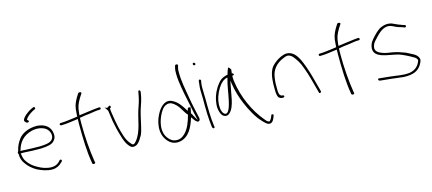

<svg xmlns="http://www.w3.org/2000/svg" viewBox="-61 -1344 4719 2098"><g transform="rotate(-15 2298.0 -295.0)"><path d="M46 -253C46 -248 50 -245 52 -241V-239C52 -194 63 -162 84 -133C112 -91 151 -55 201 -27C249 -5 301 18 366 18C410 18 447 -2 469 -24L487 -41C489 -43 490 -45 490 -49C490 -57 486 -63 478 -63C474 -63 471 -62 467 -59L451 -42C432 -23 403 -8 366 -8C308 -8 258 -28 219 -50C168 -76 132 -108 106 -147C86 -175 82 -202 76 -241H82C99 -242 117 -241 136 -240C179 -236 243 -235 301 -235C377 -238 431 -247 457 -279C474 -300 483 -314 481 -352C476 -433 418 -478 331 -486C230 -490 155 -450 118 -405C90 -369 67 -327 56 -275V-274H54V-267C49 -262 46 -260 46 -253ZM80 -267 82 -273C104 -357 156 -425 260 -450C330 -466 394 -446 423 -419C444 -400 466 -357 452 -318C434 -270 374 -264 299 -261C246 -261 182 -263 140 -265H138C119 -267 103 -268 86 -267ZM215 -558 224 -550C227 -548 229 -547 234 -547C244 -547 253 -551 253 -559C253 -568 243 -570 238 -577V-580C239 -586 247 -594 253 -602V-601V-602C266 -620 311 -650 333 -660L350 -668C366 -678 351 -700 333 -691L315 -682H314C289 -672 240 -635 224 -616C206 -595 194 -576 215 -558ZM224 -550V-551ZM331 -486Z M569 -436C569 -429 576 -423 582 -423H590C645 -423 706 -434 775 -443V-437C774 -420 774 -402 774 -383C774 -235 778 -69 801 56L802 66C807 83 839 80 836 63L833 53C812 -74 800 -236 800 -383C800 -404 800 -426 801 -446V-449C838 -457 880 -462 920 -466C952 -471 996 -479 1025 -479H1034C1042 -479 1047 -484 1047 -491C1047 -500 1042 -505 1034 -505H1025C1019 -505 1006 -504 985 -501H984C937 -497 866 -484 804 -477V-483C804 -490 805 -497 806 -503C812 -575 826 -604 859 -661L886 -703C895 -719 861 -727 852 -713L825 -670C793 -612 782 -581 778 -504V-503C777 -494 777 -485 776 -474V-470C764 -468 749 -466 736 -464C683 -458 632 -449 589 -449H582C575 -449 569 -442 569 -436Z M1120 -444C1126 -408 1131 -365 1137 -323C1147 -267 1163 -199 1180 -146C1193 -100 1208 -56 1234 -25C1252 -2 1272 18 1312 3C1343 -8 1367 -45 1384 -77H1385C1397 -95 1404 -114 1410 -135C1430 -206 1444 -290 1465 -362C1484 -417 1507 -480 1514 -539L1516 -553C1518 -568 1503 -578 1495 -568C1493 -566 1492 -562 1491 -557L1489 -544C1487 -535 1484 -522 1481 -504C1473 -461 1456 -413 1441 -370C1406 -264 1397 -129 1323 -42C1315 -33 1304 -18 1286 -18H1284L1283 -20C1278 -23 1269 -30 1263 -39C1216 -90 1198 -172 1180 -242C1168 -295 1159 -348 1152 -398C1148 -422 1145 -439 1145 -457V-463C1150 -468 1159 -472 1159 -476C1159 -485 1153 -494 1146 -494C1142 -494 1140 -493 1138 -490H1137C1124 -479 1116 -470 1090 -490Z M1608 -134C1601 -64 1620 -11 1651 28C1678 62 1723 97 1796 83C1899 60 1942 -38 1972 -129L1976 -140L1984 -129C1998 -107 2021 -73 2042 -75C2057 -77 2065 -93 2060 -114C2043 -190 2024 -272 2010 -358C1995 -447 1974 -546 1974 -644C1973 -667 1974 -685 1978 -699L1985 -722C1988 -732 1982 -738 1973 -740C1964 -742 1953 -738 1952 -727L1946 -705C1942 -688 1940 -668 1941 -643C1941 -620 1942 -593 1946 -561C1959 -461 1981 -353 2002 -260L2007 -235C2015 -197 2022 -160 2031 -126L2039 -93L2022 -121C2017 -129 2012 -137 2007 -146L2006 -147C2000 -160 1996 -172 1986 -182L2000 -250C1998 -249 1995 -247 1995 -246C1992 -249 1989 -250 1985 -251C1969 -253 1967 -245 1963 -231L1959 -217L1951 -230C1920 -280 1885 -334 1830 -362C1753 -406 1692 -339 1662 -290C1636 -247 1614 -195 1608 -134ZM1638 -53C1624 -107 1636 -166 1652 -210C1668 -254 1693 -302 1724 -329C1747 -346 1779 -358 1813 -341C1844 -325 1877 -289 1893 -261L1921 -215C1930 -202 1940 -187 1950 -177V-175C1932 -106 1903 -27 1856 18V19C1822 50 1783 73 1721 52C1684 35 1649 -8 1638 -53ZM1724 -328V-329ZM2000 -250C2002 -251 2003 -252 2003 -252V-253C2003 -255 2002 -258 2002 -260Z M2144 -695C2144 -687 2152 -680 2160 -680C2168 -680 2172 -685 2172 -693C2172 -701 2164 -709 2156 -709C2148 -709 2144 -704 2144 -695ZM2152 -373C2152 -350 2154 -326 2154 -299C2154 -272 2153 -246 2154 -216L2156 -126C2157 -86 2164 -12 2168 19L2172 30C2177 45 2200 42 2196 24L2194 14C2181 -77 2180 -197 2180 -299C2180 -325 2178 -350 2178 -374C2176 -412 2177 -450 2182 -481L2186 -500C2187 -503 2184 -507 2182 -510C2173 -521 2163 -512 2160 -504L2158 -484C2153 -452 2150 -413 2152 -373ZM2178 -371Z M2279 -175C2281 -135 2293 -95 2311 -75C2333 -53 2366 -48 2391 -73C2424 -101 2443 -156 2455 -211C2467 -266 2475 -325 2487 -380L2495 -416L2500 -379C2512 -297 2536 -219 2568 -143C2603 -60 2656 39 2712 96C2738 125 2757 141 2773 147C2813 160 2832 126 2845 94L2853 72C2859 58 2833 53 2830 61V62L2821 84C2816 97 2809 108 2802 116C2796 125 2788 126 2781 122C2768 118 2754 103 2738 81C2640 -36 2554 -218 2531 -402C2528 -421 2528 -438 2528 -453V-462C2538 -464 2548 -465 2548 -471V-472C2549 -481 2544 -486 2530 -489C2531 -506 2534 -518 2535 -530C2523 -555 2512 -561 2508 -560C2507 -559 2505 -556 2502 -549C2497 -539 2485 -505 2481 -487C2478 -485 2473 -485 2470 -485C2419 -473 2395 -455 2369 -422C2332 -378 2297 -310 2285 -239C2281 -215 2278 -193 2279 -175ZM2310 -235C2322 -301 2354 -363 2389 -406C2411 -428 2428 -450 2472 -457L2469 -445C2448 -375 2439 -291 2422 -215C2414 -179 2392 -72 2349 -80C2343 -81 2335 -86 2329 -93C2303 -124 2301 -184 2310 -235ZM2845 94Z M2938 -195C2938 -155 2942 -115 2960 -100C2972 -91 2984 -87 2993 -87H3003C3012 -87 3020 -93 3020 -100C3020 -107 3012 -113 3003 -113H2994L2993 -114C2963 -126 2964 -164 2964 -195V-258C2965 -279 2967 -301 2971 -324C2981 -408 3037 -473 3118 -504C3145 -516 3169 -526 3199 -508C3215 -499 3228 -484 3242 -465C3258 -443 3275 -417 3289 -387C3324 -301 3340 -249 3369 -139L3395 -42C3399 -22 3422 -34 3420 -49L3394 -146C3365 -258 3350 -308 3316 -395C3295 -447 3266 -503 3220 -529C3177 -552 3143 -546 3099 -528C3056 -509 3020 -482 2991 -451C2952 -404 2941 -336 2938 -258ZM3118 -504Z M3499 -436C3499 -429 3506 -423 3512 -423H3520C3575 -423 3636 -434 3705 -443V-437C3704 -420 3704 -402 3704 -383C3704 -235 3708 -69 3731 56L3732 66C3737 83 3769 80 3766 63L3763 53C3742 -74 3730 -236 3730 -383C3730 -404 3730 -426 3731 -446V-449C3768 -457 3810 -462 3850 -466C3882 -471 3926 -479 3955 -479H3964C3972 -479 3977 -484 3977 -491C3977 -500 3972 -505 3964 -505H3955C3949 -505 3936 -504 3915 -501H3914C3867 -497 3796 -484 3734 -477V-483C3734 -490 3735 -497 3736 -503C3742 -575 3756 -604 3789 -661L3816 -703C3825 -719 3791 -727 3782 -713L3755 -670C3723 -612 3712 -581 3708 -504V-503C3707 -494 3707 -485 3706 -474V-470C3694 -468 3679 -466 3666 -464C3613 -458 3562 -449 3519 -449H3512C3505 -449 3499 -442 3499 -436Z M4061 -18C4051 -11 4061 3 4067 5L4083 8C4113 11 4153 16 4193 19C4240 23 4290 32 4337 36C4448 40 4499 10 4533 -39C4544 -55 4558 -82 4560 -103C4554 -149 4514 -171 4476 -189C4461 -196 4446 -206 4426 -215C4383 -232 4337 -247 4289 -256L4227 -266C4195 -272 4153 -286 4133 -301C4116 -314 4104 -328 4104 -353V-354C4105 -366 4109 -379 4115 -395C4121 -411 4143 -434 4175 -468C4207 -501 4234 -522 4254 -531C4281 -544 4310 -550 4341 -540L4377 -525V-524C4403 -510 4436 -501 4465 -492L4486 -484C4502 -479 4508 -505 4495 -509L4472 -516C4459 -521 4447 -525 4435 -530C4405 -540 4384 -554 4357 -564C4314 -577 4276 -571 4236 -554C4213 -544 4184 -521 4149 -484C4114 -448 4095 -420 4089 -404C4082 -386 4079 -369 4078 -354C4078 -302 4110 -277 4159 -258C4214 -239 4284 -232 4345 -216C4402 -196 4458 -166 4497 -143C4516 -133 4527 -123 4534 -103V-100C4517 -45 4476 -1 4405 9C4330 17 4259 -1 4195 -7C4156 -10 4117 -16 4087 -18H4086L4071 -20C4068 -20 4064 -20 4061 -18ZM4337 36H4338ZM4357 -564Z"/></g></svg>

Font: Stray Cat
Style: LtExt
Weight: 300
Version: Version 1.0